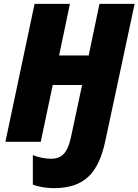

<svg xmlns="http://www.w3.org/2000/svg" viewBox="-20 -734 717 994"><path d="M258 240C415 240 490 165 526 -8L677 -714H495L439 -447H286L342 -714H159L8 0H191L253 -294H405L347 -22C329 60 298 88 244 88C217 88 178 81 150 69V222C181 234 223 240 258 240Z"/></svg>

Font: Noto Sans SemiCondensed Black
Style: Italic
Weight: 900
Width: 4
Italic angle: -12°
Designer: Monotype Design Team
Foundry: Monotype Imaging Inc.
Version: Version 2.013